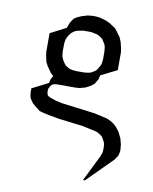

<svg xmlns="http://www.w3.org/2000/svg" viewBox="-79 -472 641 806"><g transform="rotate(10 241.5 -69.0)"><path d="M49.8 -50.8V-67.9L119.1 -103L123 -120.1L127.9 -128.9L131.8 -134.8L127.9 -137.2L119.1 -146L101.1 -171.9L92.8 -188L86.9 -214.8L85 -231V-309.1L152.8 -344.2L158.2 -359.9L162.1 -369.1L170.9 -381.8L174.8 -387.2L187 -395L205.1 -402.8L230 -410.2L248 -412.1H265.1L282.2 -410.2L308.1 -402.8L325.2 -395L351.1 -377.9L358.9 -369.1L377 -344.2L384.8 -326.2L391.1 -300.8L394 -283.2V-206.1L325.2 -171.9L320.8 -153.8L315.9 -146L308.1 -132.8L303.2 -128.9L291 -120.1L272.9 -110.8L248 -104L230 -103H152.8L144 -102.1L140.1 -101.1L131.8 -97.2L126 -89.8L121.1 -81.1L120.1 -77.1L119.1 -67.9L120.1 -60.1L121.1 -56.2L123 -50.8L127.9 -46.9L136.2 -43L162.1 -34.2L187 -28.8L325.2 -11.2L351.1 -5.9L384.8 2L401.9 9.8L416 19L428.2 30.8L440.9 46.9L454.1 73.2L460.9 99.1L462.9 120.1V128.9L459 146L454.1 153.8L444.8 167L337.9 273.9H330.1L384.8 163.1L391.1 146L392.1 134.8V120.1L391.1 110.8L389.2 103L384.8 94.2L377 81.1L373 77.1L358.9 67.9L351.1 64L315.9 56.2L291 50.8L187 38.1L136.2 28.8L119.1 24.9L101.1 20L85 7.8L66.9 -7.8L55.2 -24.9L51.8 -34.2L50.8 -43ZM152.8 -240.2 154.8 -223.1 158.2 -214.8 162.1 -206.1 170.9 -192.9 174.8 -188 187 -180.2 195.8 -175.8 205.1 -173.8 222.2 -171.9H256.8L272.9 -173.8L282.2 -175.8L291 -180.2L303.2 -188L308.1 -192.9L315.9 -206.1L320.8 -214.8L323.2 -223.1L325.2 -240.2V-273.9L323.2 -292L320.8 -300.8L315.9 -309.1L308.1 -321.8L303.2 -326.2L291 -335L282.2 -338.9L272.9 -340.8L256.8 -344.2H222.2L205.1 -340.8L195.8 -338.9L187 -335L174.8 -326.2L170.9 -321.8L162.1 -309.1L158.2 -300.8L154.8 -292L152.8 -273.9Z"/></g></svg>

Font: Petahja
Style: Regular
Weight: 400
Designer: T. Christopher White
Version: Version 1.1